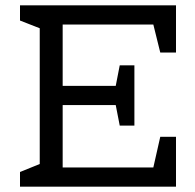

<svg xmlns="http://www.w3.org/2000/svg" viewBox="-20 -700 732 720"><path d="M640 -503H581L555 -608H215V-378H414L429 -455H484V-229H429L414 -306H215V-72H555L581 -187H640V0H55V-55L129 -85V-594L55 -623V-680H640Z"/></svg>

Font: Rhodium Libre
Style: Regular
Weight: 400
Designer: James Puckett
Foundry: Dunwich Type Founders
Version: Version 1.001; ttfautohint (v1.3)